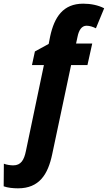

<svg xmlns="http://www.w3.org/2000/svg" viewBox="-127 -785 587 1045"><path d="M-29 240C87 240 134 164 157 55L260 -431H349L375 -548H287L295 -585C302 -620 317 -645 344 -645C361 -645 379 -639 395 -631L440 -740C407 -757 367 -765 326 -765C217 -765 169 -693 146 -587L138 -546L63 -505L47 -431H112L14 37C4 86 -13 115 -55 115C-70 115 -91 112 -106 106L-107 229C-85 237 -56 240 -29 240Z"/></svg>

Font: Noto Sans Display SemiCondensed Extra
Style: Italic
Weight: 800
Width: 4
Italic angle: -12°
Designer: Monotype Design Team
Foundry: Monotype Imaging Inc.
Version: Version 1.900